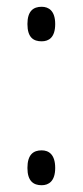

<svg xmlns="http://www.w3.org/2000/svg" viewBox="-20 -541 245 567"><path d="M103 -419C124 -419 143 -430 143 -470C143 -509 124 -521 103 -521C79 -521 61 -509 61 -470C61 -430 79 -419 103 -419ZM103 6C124 6 143 -6 143 -45C143 -85 124 -97 103 -97C79 -97 61 -85 61 -45C61 -6 79 6 103 6Z"/></svg>

Font: Noto Serif Georgian ExtraCondensed Light
Style: Regular
Weight: 300
Width: 2
Designer: Monotype Design Team, Akaki Razmadze
Foundry: Google LLC
Version: Version 2.003